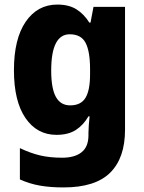

<svg xmlns="http://www.w3.org/2000/svg" viewBox="-20 -580 631 840"><path d="M231 -560Q281 -560 314 -539.5Q347 -519 371 -481H376L389 -550H527V-12Q527 111 462 175.5Q397 240 258 240Q200 240 154.5 232Q109 224 67 205V68Q113 90 155.5 100Q198 110 252 110Q307 110 337 86Q367 62 367 12V1Q367 -13 368.5 -33Q370 -53 372 -71H367Q345 -33 312 -11.5Q279 10 227 10Q142 10 91.5 -63.5Q41 -137 41 -273Q41 -410 92.5 -485Q144 -560 231 -560ZM285 -430Q204 -430 204 -271Q204 -193 224.5 -156Q245 -119 287 -119Q334 -119 354 -152Q374 -185 374 -254V-278Q374 -355 354.5 -392.5Q335 -430 285 -430Z"/></svg>

Font: Noto Sans Lao UI SemCond ExtBd
Style: Regular
Weight: 800
Width: 4
Designer: Monotype Design Team
Foundry: Monotype Imaging Inc.
Version: Version 2.000; ttfautohint (v1.8.4.7-5d5b)